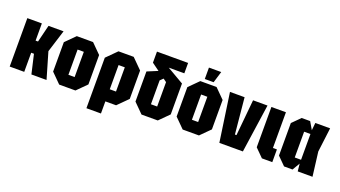

<svg xmlns="http://www.w3.org/2000/svg" viewBox="-67 -1338 3693 2086"><g transform="rotate(20 1779.5 -295.0)"><path d="M34 0V-560H202V-361H230L279 -560H453L372 -301L460 0H285L234 -221H202V0Z M496 -110V-450L606 -560H794L904 -450V-110L794 0H606ZM664 -134H736V-426H664Z M972 140V-444L1088 -560H1264L1380 -444V-116L1264 0H1140V140ZM1212 -420H1140V-140H1212Z M1558 0 1448 -110V-458L1607 -524L1673 -471L1616 -416V-140H1688V-422L1482 -572V-700H1842V-580H1662L1856 -467V-110L1746 0Z M1924 -110V-450L2034 -560H2222L2332 -450V-110L2222 0H2034ZM2092 -134H2164V-426H2092ZM2072 -598V-730H2214L2174 -598Z M2458 0 2377 -560H2546L2586 -143H2604L2644 -560H2811L2730 0Z M2856 -560H3024V-147H3070V0H2950L2856 -94Z M3206 0 3114 -92V-468L3206 -560H3304L3355 -473L3364 -560H3535L3500 -280L3535 0H3364L3355 -87L3304 0ZM3282 -131H3355V-429H3282Z"/></g></svg>

Font: Tektur Condensed
Style: Bold
Weight: 700
Width: 3
Designer: Adam Jagosz
Foundry: Adam Jagosz
Version: Version 1.005;gftools[0.9.30]